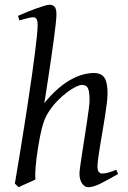

<svg xmlns="http://www.w3.org/2000/svg" viewBox="-20 -762 534 802"><path d="M473.1 -35.2Q427.7 -8.8 398.2 5.6Q368.7 20 348.1 20Q334 20 323 4.6Q312 -10.7 312 -37.1Q312 -45.9 315.2 -68.6Q318.4 -91.3 323 -121.6Q327.6 -151.9 333 -186Q338.4 -220.2 343 -251Q347.7 -281.7 350.8 -306.2Q354 -330.6 354 -341.8Q354 -360.4 352.5 -372.8Q351.1 -385.3 347.4 -393.1Q343.8 -400.9 337.2 -404.1Q330.6 -407.2 319.8 -407.2Q313.5 -407.2 297.4 -399.7Q281.2 -392.1 260.5 -376.7Q239.7 -361.3 217.5 -338.4Q195.3 -315.4 176.8 -284.2Q163.6 -260.7 154.8 -225.8Q146 -190.9 139.2 -147Q134.8 -120.1 132.3 -99.6Q129.9 -79.1 128.7 -63.2Q127.4 -47.4 127.2 -34.9Q127 -22.5 127.9 -12.2Q121.6 -8.8 112.1 -4.6Q102.5 -0.5 92.5 3.9Q82.5 8.3 73.2 12.5Q64 16.6 58.1 20L42 4.9Q46.4 -21.5 53 -60.3Q59.6 -99.1 67.1 -145.8Q74.7 -192.4 82.8 -244.1Q90.8 -295.9 98.6 -347.4Q106.4 -398.9 113.5 -448Q120.6 -497.1 125.7 -538.3Q130.9 -579.6 134 -610.6Q137.2 -641.6 137.2 -657.2Q137.2 -668.5 135.5 -675Q133.8 -681.6 131.1 -684.8Q128.4 -688 124.8 -689Q121.1 -689.9 117.2 -689.9Q112.8 -689.9 103.3 -688Q93.8 -686 84.5 -683.3Q75.2 -680.7 68.1 -678.7Q61 -676.8 61 -676.8L55.2 -695.8Q75.7 -705.1 96.4 -713.4Q117.2 -721.7 135.3 -728Q153.3 -734.4 167 -738.3Q180.7 -742.2 187 -742.2Q200.7 -742.2 208.3 -733.4Q215.8 -724.6 215.8 -702.1Q215.8 -690.4 212.9 -663.3Q210 -636.2 205.3 -601.1Q200.7 -565.9 194.8 -525.9Q189 -485.8 183.3 -448.5Q177.7 -411.1 172.9 -379.9Q168 -348.6 165 -331.1Q193.4 -366.2 221.2 -390.4Q249 -414.6 275.4 -429.2Q301.8 -443.8 325.9 -450.4Q350.1 -457 372.1 -457Q402.8 -457 416 -437.7Q429.2 -418.5 429.2 -371.1Q429.2 -354 426 -328.6Q422.9 -303.2 418.2 -273.9Q413.6 -244.6 408.2 -213.4Q402.8 -182.1 398.2 -154.1Q393.6 -126 390.4 -102.8Q387.2 -79.6 387.2 -65.9Q387.2 -49.3 393.1 -43.2Q398.9 -37.1 404.8 -37.1Q418.5 -37.1 433.1 -41.3Q447.8 -45.4 465.8 -53.2L473.1 -35.2Z"/></svg>

Font: Gentium
Style: Italic
Weight: 400
Italic angle: -7°
Designer: J. Victor Gaultney
Version: Version 1.02; 2005; OFL release